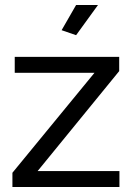

<svg xmlns="http://www.w3.org/2000/svg" viewBox="-20 -750 533 770"><path d="M285.2 -608.9 227.1 -628.9 285.2 -730H373ZM29.8 -57.1 358.9 -458H39.1V-522H458V-464.8L130.9 -64H459V0H29.8Z"/></svg>

Font: Rawline Medium
Style: Regular
Weight: 500
Designer: Matt McInerney, Pablo Impallari, Rodrigo Fuenzalida
Foundry: Matt McInerney, Pablo Impallari, Rodrigo Fuenzalida
Version: Version 4.020;PS 004.020;hotconv 1.0.88;makeotf.lib2.5.64775